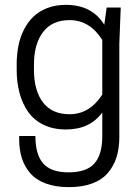

<svg xmlns="http://www.w3.org/2000/svg" viewBox="-20 -561 577 792"><path d="M401.9 1V-97.2Q351.1 -26.9 252 -26.9Q199.7 -26.9 159.9 -46.1Q120.1 -65.4 96.2 -99.6Q72.3 -133.8 60.5 -177.5Q48.8 -221.2 48.8 -272.9V-294.9Q48.8 -335.4 55.9 -371.6Q63 -407.7 78.9 -439Q94.7 -470.2 118.2 -492.7Q141.6 -515.1 175.8 -528.1Q210 -541 252 -541Q359.4 -541 410.2 -459L419.9 -529.8H478L472.2 -379.9V4.9Q472.2 50.8 460.7 87.4Q449.2 124 425 152.3Q400.9 180.7 360.1 195.8Q319.3 210.9 264.2 210.9Q208.5 210.9 168 195.6Q127.4 180.2 104 152.6Q80.6 125 69.8 90.3Q59.1 55.7 59.1 13.2V0H126Q126 76.7 158.2 113.3Q190.4 149.9 263.2 149.9Q337.4 149.9 369.6 113Q401.9 76.2 401.9 1ZM401.9 -396Q350.6 -478 267.1 -478Q194.8 -478 157.5 -428.7Q120.1 -379.4 120.1 -294.9V-272.9Q120.1 -187.5 157.2 -138.7Q194.3 -89.8 267.1 -89.8Q349.6 -89.8 401.9 -170.9Z"/></svg>

Font: Cooper Hewitt
Style: Book
Weight: 705
Designer: Village Type and Design LLC
Foundry: Cooper Hewitt Smithsonian Design Museum
Version: 1.000